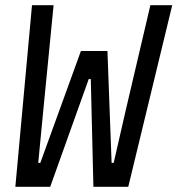

<svg xmlns="http://www.w3.org/2000/svg" viewBox="-20 -718 682 738"><path d="M39 0 103 -698H186L147 -300L127 -92H135L291 -522H393L409 -92H417L463 -293L558 -698H642L473 0H339L329 -414H321L173 0Z"/></svg>

Font: IBM Plex Mono Text
Style: Italic
Weight: 450
Italic angle: -9°
Monospace: yes
Designer: Mike Abbink, Paul van der Laan, Pieter van Rosmalen
Foundry: Bold Monday
Version: Version 2.1